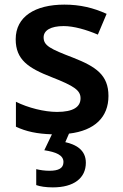

<svg xmlns="http://www.w3.org/2000/svg" viewBox="-20 -572 533 832"><path d="M352 133C352 77 308 54 263 44L279 7C391 -6 450 -65 450 -156C450 -247 396 -283 297 -322C198 -360 169 -374 169 -410C169 -440 199 -459 256 -459C300 -459 355 -443 404 -422L442 -512C385 -538 327 -552 259 -552C132 -552 48 -500 48 -402C48 -313 103 -277 203 -238C303 -199 329 -180 329 -146C329 -109 298 -87 227 -87C172 -87 101 -105 49 -131V-23C93 -2 141 8 205 10L172 79C223 87 255 100 255 130C255 157 234 168 194 168C174 168 153 165 137 161V230C153 236 179 240 209 240C300 240 352 200 352 133Z"/></svg>

Font: Noto Sans Khmer UI SemiBold
Style: Regular
Weight: 600
Designer: Danh Hong and the Monotype Design Team
Foundry: Monotype Imaging Inc.
Version: Version 2.002